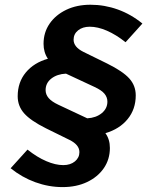

<svg xmlns="http://www.w3.org/2000/svg" viewBox="-20 -729 615 802"><path d="M241.5 52.5Q183.4 52.5 127.5 32.2Q71.7 11.9 24.4 -26.2L94.9 -104.1Q134.6 -72.4 173.2 -55.9Q211.8 -39.3 244.2 -39.3Q274 -39.3 292.9 -54.8Q311.7 -70.4 311.7 -93.6Q311.7 -124.1 270.5 -144.5L172 -193Q107.7 -225.1 80.8 -255.6Q53.9 -286.1 53.9 -326.9Q53.9 -385.4 87.8 -426.3Q121.7 -467.2 180.1 -483.6Q161.9 -510.2 161.9 -545.9Q161.9 -593.5 187.2 -630.2Q212.6 -666.9 256.8 -688.1Q301 -709.2 357.9 -709.2Q416.8 -709.2 472.1 -689.3Q527.5 -669.4 574.8 -630.6L504.5 -552.6Q464.6 -584.3 426.3 -600.9Q388.1 -617.4 354.9 -617.4Q325.2 -617.4 306.3 -602.3Q287.4 -587.1 287.4 -563.1Q287.4 -532.6 328.6 -512.2L427.4 -463.7Q493.2 -431.1 520.1 -401.2Q547 -371.3 547 -330.6Q547 -272.8 513.1 -231.4Q479.2 -190 420.3 -172.7Q439 -147.1 439 -111Q439 -63.4 413.7 -26.6Q388.4 10.2 343.8 31.4Q299.2 52.5 241.5 52.5ZM344.5 -234.8Q381.1 -236.8 404.9 -256.2Q428.6 -275.6 428.6 -304.4Q428.6 -322.7 416.5 -337.4Q404.3 -352.1 375.5 -365.5L255.6 -421.4Q218.5 -419.6 194.5 -400.9Q170.5 -382.1 170.5 -352.6Q170.5 -334.2 183.2 -319.4Q195.8 -304.6 223.7 -291.5Z"/></svg>

Font: Red Hat Display VF
Style: Italic
Weight: 300
Italic angle: -12°
Designer: Pentagram, MCKL
Foundry: Pentagram, MCKL
Version: Version 1.010